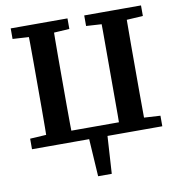

<svg xmlns="http://www.w3.org/2000/svg" viewBox="-93 -749 970 1039"><g transform="rotate(-10 392.5 -229.0)"><path d="M123 0Q124 -51 124.5 -102Q125 -153 125 -204.5Q125 -256 125 -306V-358Q125 -410 125 -461Q125 -512 124.5 -563Q124 -614 123 -664H263Q262 -613 261.5 -562Q261 -511 261 -460Q261 -409 261 -358V-306Q261 -255 261 -203.5Q261 -152 261.5 -101.5Q262 -51 263 0ZM523 0Q524 -51 524 -102Q524 -153 524 -204.5Q524 -256 524 -306V-358Q524 -410 524 -461Q524 -512 524 -563Q524 -614 523 -664H662Q662 -613 661.5 -562Q661 -511 661 -460Q661 -409 661 -358V-306Q661 -255 661 -203.5Q661 -152 661.5 -101.5Q662 -51 662 0ZM35 -606V-664H347V-606L215 -598H168ZM439 -606V-664H751V-606L616 -598H569ZM35 0V-58L170 -66H184V0ZM751 0H601V-66H616L751 -58ZM347 -35H452L437 206H362ZM588 0H197V-62H588Z"/></g></svg>

Font: Source Serif 4 SemiBold
Style: Regular
Weight: 600
Designer: Frank Grießhammer
Foundry: Adobe Systems Incorporated
Version: Version 4.004;hotconv 1.0.116;makeotfexe 2.5.65601